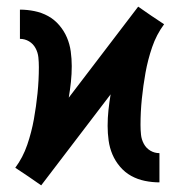

<svg xmlns="http://www.w3.org/2000/svg" viewBox="-20 -549 540 578"><path d="M104 9 65 -18 26 -44Q49 -75 62 -113Q75 -151 82 -190Q89 -229 93 -268.5Q97 -308 97 -347Q97 -362 95.5 -376.5Q94 -391 87 -404Q80 -417 67.5 -424.5Q55 -432 40 -432V-520Q62 -520 84 -515.5Q106 -511 125 -500.5Q144 -490 158.5 -473Q173 -456 181.5 -436Q190 -416 193 -394Q196 -372 196 -350Q196 -326 193.5 -302.5Q191 -279 187 -255L396 -529L435 -502L474 -476Q451 -445 438 -407Q425 -369 418 -330Q411 -291 407 -251.5Q403 -212 403 -173Q403 -158 404.5 -143.5Q406 -129 413 -116Q420 -103 432.5 -95.5Q445 -88 460 -88V0Q438 0 416 -4.5Q394 -9 375 -19.5Q356 -30 341.5 -47Q327 -64 318.5 -84Q310 -104 307 -126Q304 -148 304 -170Q304 -194 306.5 -217.5Q309 -241 313 -265Z"/></svg>

Font: Iosevka SS04 Semibold
Style: Regular
Weight: 600
Monospace: yes
Designer: Belleve Invis
Foundry: Belleve Invis
Version: Version 19.0.0; ttfautohint (v1.8.4)